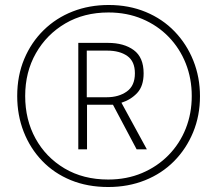

<svg xmlns="http://www.w3.org/2000/svg" viewBox="-20 -742 871 770"><path d="M414 8Q331 8 264 -19.5Q197 -47 149 -97Q101 -147 75 -213.5Q49 -280 49 -357Q49 -438 77 -505Q105 -572 155 -621Q205 -670 271.5 -696Q338 -722 416 -722Q497 -722 564.5 -694Q632 -666 680.5 -615.5Q729 -565 755.5 -498.5Q782 -432 782 -356Q782 -278 754.5 -211.5Q727 -145 678 -95.5Q629 -46 561.5 -19Q494 8 414 8ZM414 -22Q488 -22 549.5 -48Q611 -74 656 -120Q701 -166 725 -226.5Q749 -287 749 -357Q749 -427 725 -487.5Q701 -548 656.5 -594Q612 -640 550.5 -666Q489 -692 415 -692Q317 -692 242 -648Q167 -604 124 -528.5Q81 -453 81 -357Q81 -262 122.5 -186.5Q164 -111 239 -66.5Q314 -22 414 -22ZM294 -143V-570H413Q477 -570 516.5 -541Q556 -512 556 -448Q556 -397 530.5 -369.5Q505 -342 467 -330L569 -143H528L433 -322H329V-143ZM408 -352Q456 -352 488.5 -375Q521 -398 521 -448Q521 -496 490.5 -517.5Q460 -539 410 -539H328V-352Z"/></svg>

Font: Noto Sans Lao Looped Condensed ExtraLight
Style: Regular
Weight: 200
Width: 3
Designer: Mark Frömberg, Ben Mitchell
Foundry: The Fontpad Ltd
Version: Version 1.002; ttfautohint (v1.8.4.7-5d5b)